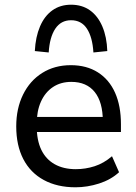

<svg xmlns="http://www.w3.org/2000/svg" viewBox="-20 -787 580 816"><path d="M301 9Q223 9 166 -22Q109 -53 79 -111Q49 -169 49 -250Q49 -326 78 -385Q107 -444 159.5 -477Q212 -510 281 -510Q348 -510 396 -479.5Q444 -449 469 -393Q494 -337 494 -259V-226H119V-290H433L417 -272Q417 -353 382.5 -396Q348 -439 283 -439Q238 -439 205 -417Q172 -395 154 -355Q136 -315 136 -260V-252Q136 -191 155.5 -150.5Q175 -110 212.5 -89Q250 -68 302 -68Q343 -68 382 -80.5Q421 -93 456 -123L486 -55Q451 -23 401 -7Q351 9 301 9ZM187 -564 128 -570Q131 -630 150 -674.5Q169 -719 202.5 -743Q236 -767 282 -767Q329 -767 362.5 -743Q396 -719 415 -674.5Q434 -630 436 -570L377 -564Q373 -629 349.5 -665Q326 -701 282 -701Q239 -701 215 -665Q191 -629 187 -564Z"/></svg>

Font: Nunitoga
Style: Medium
Weight: 500
Designer: Vernon Adams
Foundry: Vernon Adams
Version: Version 1.0